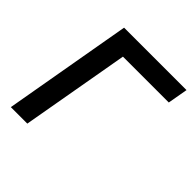

<svg xmlns="http://www.w3.org/2000/svg" viewBox="-184 -835 977 977"><g transform="rotate(45 304.5 -346.5)"><path d="M38.1 0H156.7L259.8 -585H589.8L608.9 -693.4H159.7L140.6 -585Z"/></g></svg>

Font: Cascadia Mono SemiBold
Style: Italic
Weight: 600
Italic angle: -10°
Monospace: yes
Designer: Aaron Bell
Foundry: Saja Typeworks
Version: Version 2404.023